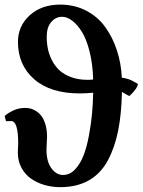

<svg xmlns="http://www.w3.org/2000/svg" viewBox="-22 -792 606 815"><path d="M54.2 -614.3Q54.2 -681.6 104.2 -727.1Q154.3 -772.5 233.4 -772.5Q294.4 -772.5 344 -746.6Q393.6 -720.7 425 -676.8Q456.5 -632.8 474.4 -578.1Q492.2 -523.4 495.1 -462.4Q513.2 -459.5 524.7 -455.6Q536.1 -451.7 548.8 -444.1Q561.5 -436.5 563.5 -435.5Q560.5 -415 527.3 -384.3Q517.6 -388.7 509 -394Q500.5 -399.4 495.6 -401.9Q493.7 -308.1 479.5 -237.3Q465.3 -166.5 435.8 -111.1Q406.2 -55.7 355.5 -26.6Q304.7 2.4 233.9 2.4Q198.7 2.4 166.7 -6.8Q134.8 -16.1 109.4 -33.9Q84 -51.8 68.8 -80.3Q53.7 -108.9 53.7 -144.5Q53.7 -151.9 54.4 -164.6Q55.2 -177.2 55.2 -182.6Q55.2 -278.3 25.4 -278.3Q24.9 -278.3 23.9 -278.1Q22.9 -277.8 22.5 -277.8H3.4L-2.4 -299.3Q11.2 -312 34.4 -323Q57.6 -334 85.9 -334Q97.7 -334 109.1 -330.8Q120.6 -327.6 133.3 -319.1Q146 -310.5 155.5 -297.4Q165 -284.2 171.4 -261.7Q177.7 -239.3 177.7 -210.9Q177.7 -202.1 176.5 -183.8Q175.3 -165.5 175.3 -157.2Q175.3 -106 196.3 -77.6Q217.3 -49.3 245.6 -49.3Q274.4 -49.3 296.9 -73.2Q319.3 -97.2 333 -133.1Q346.7 -168.9 355.7 -217.8Q364.7 -266.6 368.7 -309.8Q372.6 -353 373.5 -398.4Q343.3 -395.5 316.4 -395.5Q191.9 -395.5 123 -455.8Q54.2 -516.1 54.2 -614.3ZM350.1 -453.1Q360.4 -453.1 373.5 -454.6Q371.6 -520 358.4 -572.8Q345.2 -625.5 325.7 -656.7Q306.2 -688 284.4 -704.3Q262.7 -720.7 241.7 -720.7Q213.9 -720.7 195.1 -698.2Q176.3 -675.8 176.3 -636.2Q176.3 -608.4 181.6 -583.3Q187 -558.1 199.7 -533.9Q212.4 -509.8 231.9 -492.2Q251.5 -474.6 281.7 -463.9Q312 -453.1 350.1 -453.1ZM506.8 -394.5 509.3 -393.6Z"/></svg>

Font: Flanker
Style: Bold
Weight: 700
Designer: Flanker
Foundry: Flanker
Version: Version 2.021